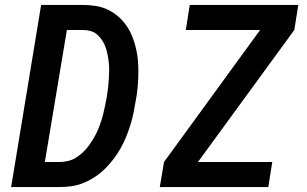

<svg xmlns="http://www.w3.org/2000/svg" viewBox="-20 -755 1240 775"><path d="M25 0 146 -735H314Q340 -735 366 -731Q392 -727 415 -716Q438 -705 457 -688.5Q476 -672 490 -652Q504 -632 513.5 -608.5Q523 -585 529 -559.5Q535 -534 537 -508Q539 -482 538.5 -455.5Q538 -429 535.5 -402Q533 -375 528 -349Q524 -325 519 -300Q514 -275 506.5 -251Q499 -227 489.5 -203.5Q480 -180 467.5 -157.5Q455 -135 439 -114Q423 -93 404.5 -74.5Q386 -56 364 -41.5Q342 -27 318 -17Q294 -7 269.5 -3.5Q245 0 220 0ZM161 -101H220Q237 -101 254 -105Q271 -109 286.5 -118.5Q302 -128 315.5 -141Q329 -154 339.5 -168.5Q350 -183 359 -198.5Q368 -214 375 -230.5Q382 -247 387.5 -263.5Q393 -280 397 -296.5Q401 -313 404.5 -330Q408 -347 411 -364Q414 -381 416 -398Q418 -415 419 -431.5Q420 -448 420.5 -465Q421 -482 419.5 -498.5Q418 -515 415 -531Q412 -547 407 -562Q402 -577 393.5 -590.5Q385 -604 373.5 -614.5Q362 -625 346.5 -629.5Q331 -634 314 -634H250ZM625 0 642 -101 1030 -634H730L746 -735H1184L1168 -634L779 -101H1079L1063 0Z"/></svg>

Font: Zed Sans Extended
Style: Bold Italic
Weight: 700
Width: 7
Italic angle: -9°
Designer: Belleve Invis
Foundry: Belleve Invis
Version: Version 1.0.0; ttfautohint (v1.8.4)